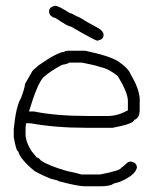

<svg xmlns="http://www.w3.org/2000/svg" viewBox="-20 -649 528 667"><path d="M217.3 -472.7H275.9Q360.8 -455.1 391.1 -435.5Q426.3 -411.6 434.1 -390.6Q461.9 -343.8 465.3 -308.6V-267.6Q465.3 -237.8 445.8 -232.4Q445.8 -219.2 371.6 -205.1H277.8Q172.4 -205.1 86.4 -220.7H70.8L68.8 -207V-183.6Q68.8 -155.8 90.3 -123L107.9 -101.6Q114.7 -101.6 121.6 -91.8Q148.4 -73.2 213.4 -54.7Q246.1 -48.3 262.2 -43H328.6Q400.9 -57.1 400.9 -66.4Q404.3 -66.4 422.4 -84Q428.7 -87.9 434.1 -87.9Q455.6 -84.5 455.6 -66.4Q449.7 -40 397 -17.6Q369.6 -10.7 369.6 -7.8Q355 -2 332.5 -2H272Q251 -2 184.1 -19.5Q184.1 -22 158.7 -27.3Q128.4 -39.1 100.1 -54.7Q49.8 -96.2 43.5 -123Q36.6 -123 27.8 -171.9V-201.2Q35.6 -280.8 53.2 -308.6Q66.9 -346.7 66.9 -357.4L90.3 -398.4Q90.3 -401.9 113.8 -421.9Q181.2 -468.8 203.6 -468.8Q203.6 -472.2 217.3 -472.7ZM80.6 -261.7H98.1Q174.8 -246.1 285.6 -246.1H356Q388.2 -246.1 424.3 -265.6V-298.8Q424.3 -326.7 389.2 -384.8Q356.4 -411.1 328.6 -416Q306.6 -423.8 264.2 -431.6H221.2Q215.3 -426.8 195.8 -423.8Q155.8 -402.8 131.3 -380.9Q110.4 -360.4 80.6 -261.7ZM171.9 -628.9Q183.1 -628.9 222.7 -603.5Q228 -603.5 248 -591.8Q252.9 -591.8 283.2 -572.3L322.3 -550.8Q339.8 -540.5 339.8 -527.3Q339.8 -511.7 318.4 -507.8Q310.5 -507.8 226.6 -556.6Q216.3 -556.6 173.8 -585.9Q150.4 -591.8 150.4 -609.4Q150.4 -625 171.9 -628.9Z"/></svg>

Font: CEF Fonts CJK
Style: Regular
Weight: 400
Designer: PartyBoss (派对大魔王)
Version: Release 2.25